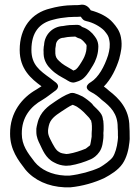

<svg xmlns="http://www.w3.org/2000/svg" viewBox="-20 -763 597 819"><path d="M23 -192C23 -124 58 -79 88 -40C126 6 186 33 255 36H281C332 31 384 16 426 -4C452 -18 484 -37 503 -65C520 -90 529 -125 532 -156C533 -165 534 -173 533 -188C533 -199 533 -208 532 -222C532 -298 487 -344 445 -376C439 -382 431 -388 423 -394C454 -425 476 -471 489 -513V-514C495 -538 503 -566 496 -603C491 -632 475 -651 462 -666C440 -692 404 -709 367 -719C358 -735 344 -743 331 -743H328C318 -742 315 -741 308 -741H295C286 -741 276 -740 271 -740H269C245 -738 220 -734 195 -727C114 -708 64 -644 64 -550C64 -468 113 -427 157 -395C151 -391 143 -386 135 -381C75 -347 22 -284 23 -192ZM73 -192C72 -263 111 -309 161 -337C181 -349 196 -362 213 -374C213 -374 246 -393 213 -415C211 -417 202 -424 195 -429C149 -462 114 -487 114 -550C114 -625 148 -665 207 -679C228 -685 250 -688 272 -690C283 -690 290 -691 295 -691H308C314 -691 320 -692 324 -692C331 -685 324 -690 335 -679C338 -676 344 -674 348 -673C377 -667 407 -650 424 -633C438 -616 443 -610 446 -593C451 -569 447 -549 441 -527C425 -478 400 -433 368 -413C368 -413 327 -392 369 -370C384 -363 402 -349 414 -337C452 -308 482 -278 482 -221V-219C483 -210 483 -199 483 -187V-184C484 -179 483 -171 482 -162C479 -135 471 -108 461 -93C452 -80 424 -59 404 -48C369 -32 321 -19 277 -14H257C199 -17 154 -40 128 -72C97 -112 73 -144 73 -192ZM135 -200C135 -178 144 -160 150 -148C161 -126 174 -88 211 -70C227 -61 243 -57 260 -56H262C270 -56 273 -57 275 -57H279C310 -62 341 -72 368 -84C379 -89 393 -99 404 -115C418 -135 419 -160 421 -175V-178C421 -180 422 -188 421 -196C421 -199 422 -203 422 -210V-226C422 -235 421 -240 421 -242C421 -245 421 -248 420 -250C420 -251 419 -252 419 -252V-255C417 -271 410 -280 402 -289C391 -302 377 -312 373 -320C362 -331 346 -343 333 -351C332 -351 332 -352 331 -352C319 -358 307 -363 296 -366C291 -367 285 -367 281 -366C255 -357 233 -342 215 -330C186 -311 151 -286 140 -238C137 -227 136 -221 135 -214ZM166 -533C167 -503 183 -481 198 -467C220 -445 240 -436 261 -424C268 -420 284 -407 300 -412C309 -415 324 -418 337 -430C355 -446 368 -471 377 -485C387 -501 398 -529 399 -555C402 -582 391 -599 384 -608C373 -624 355 -640 333 -647C330 -648 329 -649 329 -649C323 -655 318 -656 311 -657H306C295 -657 286 -656 279 -656H277C268 -655 258 -654 249 -652C204 -650 170 -615 168 -571C167 -566 166 -562 166 -555C166 -555 165 -549 166 -540ZM185 -200V-208C186 -213 186 -219 188 -226C194 -254 214 -269 243 -288C259 -298 275 -310 290 -316C296 -314 302 -311 308 -308C316 -303 329 -293 337 -285C344 -277 359 -263 363 -257C363 -254 367 -252 369 -248C369 -245 370 -241 371 -238C371 -232 372 -229 372 -226V-210C372 -207 371 -202 371 -194V-180C369 -168 366 -147 364 -143C362 -141 353 -134 346 -129C324 -120 298 -111 273 -107C269 -107 264 -106 263 -106C253 -107 239 -110 235 -113C234 -113 233 -115 232 -115C219 -121 208 -142 194 -170C188 -182 185 -192 185 -200ZM216 -535V-555C216 -557 216 -558 217 -562C217 -564 218 -566 218 -568C218 -588 233 -602 252 -602C253 -602 255 -603 257 -603C265 -605 269 -605 280 -606C288 -606 295 -607 301 -607C307 -603 313 -601 318 -599H320C326 -597 337 -587 343 -579C350 -572 350 -569 349 -561V-557C349 -543 341 -521 335 -511C326 -495 313 -474 305 -468C303 -466 301 -465 293 -462C292 -463 289 -465 287 -466C263 -480 247 -488 232 -503C221 -513 217 -521 216 -535Z"/></svg>

Font: Hussar Pisanka
Style: Out
Weight: 400
Designer: Robert Jablonski
Foundry: Cannot Into Space Fonts
Version: Version 1.070